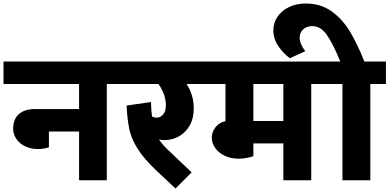

<svg xmlns="http://www.w3.org/2000/svg" viewBox="-40 -1028 2221 1095"><path d="M658 -549H569V0H411V-278H239V-188Q208 -178 176 -178Q136 -178 103.5 -193.5Q71 -209 53 -236Q35 -263 35 -294Q35 -348 67.5 -377Q100 -406 160 -406H411V-549H-20V-677H658Z M1134 -549H1024Q1065 -486 1065 -411Q1065 -351 1040.5 -310Q1016 -269 978 -249Q940 -229 899 -229Q882 -229 867 -232Q886 -204 913 -178L1053 -45L961 47L854 -53Q781 -122 745 -179.5Q709 -237 697.5 -291Q686 -345 682 -426L821 -446Q822 -400 827 -364Q839 -357 855 -357Q874 -357 890 -375Q906 -393 906 -427Q906 -488 864 -549H638V-677H1134Z M1824 -549H1735V0H1576V-210H1405V-137Q1363 -123 1322 -123Q1277 -123 1242 -139.5Q1207 -156 1187.5 -183.5Q1168 -211 1168 -242Q1168 -276 1189.5 -303Q1211 -330 1246 -337V-549H1114V-677H1824ZM1576 -549H1405V-338H1576Z M2161 -549H2072V0H1913V-549H1804V-677H1901Q1859 -779 1824 -829Q1789 -879 1741 -879Q1709 -879 1689 -860.5Q1669 -842 1669 -814Q1669 -778 1701 -736L1613 -696Q1575 -724 1547 -765.5Q1519 -807 1519 -855Q1519 -899 1543.5 -934Q1568 -969 1610 -988.5Q1652 -1008 1703 -1008Q1789 -1008 1851 -963.5Q1913 -919 1955.5 -848.5Q1998 -778 2038 -677H2161Z"/></svg>

Font: Martel Sans Black
Style: Regular
Weight: 900
Designer: Dan Reynolds and Mathieu Réguer
Foundry: Dan Reynolds and Mathieu Réguer
Version: Version 1.002; ttfautohint (v1.1) -l 5 -r 5 -G 72 -x 0 -D la